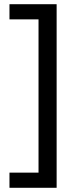

<svg xmlns="http://www.w3.org/2000/svg" viewBox="-20 -734 369 912"><path d="M25 86H163V-642H25V-714H249V158H25Z"/></svg>

Font: Noto Sans Living
Style: Regular
Weight: 400
Designer: Monotype Design Team
Foundry: Monotype Imaging Inc.
Version: Version 2.013; ttfautohint (v1.8.4.7-5d5b)